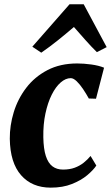

<svg xmlns="http://www.w3.org/2000/svg" viewBox="-20 -852 510 882"><path d="M213 10Q127 10 76.8 -47.2Q26.5 -104.5 25 -214.5Q24.5 -275.5 43.2 -336.8Q62 -398 100.5 -448.5Q139 -499 197.8 -529.8Q256.5 -560.5 335 -560.5Q364.5 -560.5 399.2 -555.8Q434 -551 458 -541L421 -398.5L388 -399.5Q376.5 -420.5 362 -442.2Q347.5 -464 332.5 -478.5Q317.5 -493 305 -493Q281.5 -493 258.8 -473.2Q236 -453.5 217.8 -417.2Q199.5 -381 188.8 -331Q178 -281 179 -221Q180 -168 190.5 -135.5Q201 -103 220.8 -88Q240.5 -73 269.5 -73Q300 -73 323 -81.5Q346 -90 364 -104.2Q382 -118.5 396 -135.5L422.5 -91.5Q409 -71 380.8 -47.2Q352.5 -23.5 310.5 -6.8Q268.5 10 213 10ZM169.5 -610 128.5 -637.5 299.5 -832.5H364.5L470 -635.5L425 -612.5Q398.5 -638.5 372 -668.5Q345.5 -698.5 319.5 -728Q284 -697.5 246 -667Q208 -636.5 169.5 -610Z"/></svg>

Font: Merriweather 36pt ExtraBold
Style: Italic
Weight: 800
Italic angle: -7.8°
Version: Version 2.101